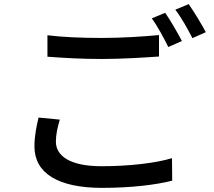

<svg xmlns="http://www.w3.org/2000/svg" viewBox="-20 -872 1040 931"><path d="M781 -810 716 -783C744 -745 776 -685 796 -644L862 -673C842 -712 806 -774 781 -810ZM895 -852 830 -825C859 -788 891 -730 913 -687L978 -716C959 -752 921 -815 895 -852ZM210 -597C290 -591 375 -586 476 -586C568 -586 683 -593 751 -598V-702C678 -695 572 -688 475 -688C374 -688 282 -692 210 -701V-597ZM167 -302C158 -263 147 -216 147 -162C147 -32 262 39 475 39C615 39 738 24 815 4L814 -105C734 -81 607 -66 472 -66C320 -66 251 -116 251 -185C251 -221 259 -254 270 -292L167 -302Z"/></svg>

Font: Noto Sans CJK KR Medium
Style: Regular
Weight: 500
Designer: Ryoko NISHIZUKA (kana & ideographs); Paul D. Hunt (Latin, Greek & Cyrillic); Wenlong ZHANG (bopomofo); Sandoll Communica
Foundry: Adobe Systems Incorporated
Version: Version 1.004;PS 1.004;hotconv 1.0.82;makeotf.lib2.5.63406